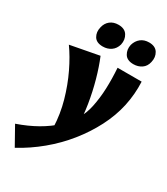

<svg xmlns="http://www.w3.org/2000/svg" viewBox="-266 -752 994 1140"><g transform="rotate(30 230.5 -181.5)"><path d="M30 289 -40 164Q35 138 94.5 104Q154 70 197.5 29.5Q241 -11 269 -58Q297 -105 308 -159Q321 -221 323.5 -288Q326 -355 321 -428H486Q488 -386 484.5 -344Q481 -302 472 -260Q454 -178 413 -98.5Q372 -19 314 53Q256 125 183.5 185Q111 245 30 289ZM168 69Q165 -20 140.5 -106.5Q116 -193 79.5 -269Q43 -345 2 -402L198 -439Q223 -379 243.5 -305.5Q264 -232 276.5 -154.5Q289 -77 290 -3ZM181 -493Q137 -493 120.5 -521Q104 -549 113 -585Q120 -616 142.5 -634Q165 -652 199 -652Q242 -652 260 -623.5Q278 -595 270 -558Q261 -526 237 -509.5Q213 -493 181 -493ZM391 -493Q347 -493 330 -521.5Q313 -550 321 -585Q330 -616 352.5 -634Q375 -652 409 -652Q452 -652 469.5 -623.5Q487 -595 478 -558Q471 -526 447 -509.5Q423 -493 391 -493Z"/></g></svg>

Font: Ysabeau Office Black
Style: Italic
Weight: 900
Italic angle: -12°
Designer: Christian Thalmann (Catharsis Fonts)
Version: Version 2.001;gftools[0.9.30]; featfreeze: tnum,lnum,ss02